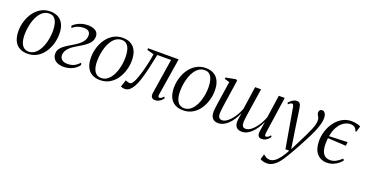

<svg xmlns="http://www.w3.org/2000/svg" viewBox="-37 -1220 4107 2160"><g transform="rotate(20 2017.0 -140.0)"><path d="M295 -525.5Q354.5 -525.5 394.8 -501.2Q435 -477 455.5 -431.2Q476 -385.5 476 -320Q476 -259.5 458.5 -200.8Q441 -142 407.5 -94.2Q374 -46.5 325 -18.2Q276 10 213 10Q153 10 112.2 -14.8Q71.5 -39.5 51.5 -85.5Q31.5 -131.5 31.5 -196Q31.5 -257 49.5 -315.8Q67.5 -374.5 101.8 -422Q136 -469.5 185 -497.5Q234 -525.5 295 -525.5ZM292 -499Q255 -499 225.8 -480Q196.5 -461 174.8 -428.8Q153 -396.5 139 -355.8Q125 -315 117.8 -270.5Q110.5 -226 110.5 -183Q110.5 -124 124 -87.2Q137.5 -50.5 161.5 -33.5Q185.5 -16.5 216.5 -16.5Q252.5 -16.5 281.8 -35.5Q311 -54.5 332.5 -86.2Q354 -118 368.2 -158.2Q382.5 -198.5 389.5 -242.2Q396.5 -286 396.5 -328Q396.5 -375 386.8 -413.5Q377 -452 354.5 -475.5Q332 -499 292 -499Z M645 10Q601.5 10 570.2 -4Q539 -18 523 -43Q507 -68 507.5 -100.5Q508 -130.5 522.8 -153.8Q537.5 -177 562 -196Q586.5 -215 616.5 -233Q646.5 -251 678.5 -270.5Q735 -305.5 762.5 -339.5Q790 -373.5 790.5 -415.5Q791 -437.5 781.8 -452.2Q772.5 -467 755.8 -474Q739 -481 716 -481Q677 -481 642.8 -469Q608.5 -457 579.5 -430L571.5 -456Q589.5 -474 615.5 -489.8Q641.5 -505.5 674.2 -515Q707 -524.5 745.5 -524.5Q803.5 -524.5 838.2 -501.5Q873 -478.5 872 -432.5Q871 -398.5 854.8 -372.2Q838.5 -346 811.2 -324.5Q784 -303 751.5 -283.8Q719 -264.5 686 -244.5Q658 -227.5 634.8 -206.5Q611.5 -185.5 598 -161.2Q584.5 -137 584 -110.5Q583.5 -90.5 593 -73.5Q602.5 -56.5 622.5 -46.2Q642.5 -36 672.5 -36Q718 -36 750.8 -50.8Q783.5 -65.5 817 -102.5L825 -76.5Q801.5 -44 770.8 -25Q740 -6 707.5 2Q675 10 645 10Z M1163.5 -525.5Q1223 -525.5 1263.2 -501.2Q1303.5 -477 1324 -431.2Q1344.5 -385.5 1344.5 -320Q1344.5 -259.5 1327 -200.8Q1309.5 -142 1276 -94.2Q1242.5 -46.5 1193.5 -18.2Q1144.5 10 1081.5 10Q1021.5 10 980.8 -14.8Q940 -39.5 920 -85.5Q900 -131.5 900 -196Q900 -257 918 -315.8Q936 -374.5 970.2 -422Q1004.5 -469.5 1053.5 -497.5Q1102.5 -525.5 1163.5 -525.5ZM1160.5 -499Q1123.5 -499 1094.2 -480Q1065 -461 1043.2 -428.8Q1021.5 -396.5 1007.5 -355.8Q993.5 -315 986.2 -270.5Q979 -226 979 -183Q979 -124 992.5 -87.2Q1006 -50.5 1030 -33.5Q1054 -16.5 1085 -16.5Q1121 -16.5 1150.2 -35.5Q1179.5 -54.5 1201 -86.2Q1222.5 -118 1236.8 -158.2Q1251 -198.5 1258 -242.2Q1265 -286 1265 -328Q1265 -375 1255.2 -413.5Q1245.5 -452 1223 -475.5Q1200.5 -499 1160.5 -499Z M1763 -65Q1760 -46.5 1764.8 -39.2Q1769.5 -32 1777 -32Q1787 -32 1799.5 -39Q1812 -46 1827 -63.5L1836.5 -47Q1827.5 -32.5 1812.8 -19.2Q1798 -6 1779.2 2.2Q1760.5 10.5 1738 10.5Q1714.5 10.5 1700 -6.2Q1685.5 -23 1691.5 -60L1756.5 -476.5H1592Q1571.5 -375 1553.2 -297Q1535 -219 1516.8 -162.5Q1498.5 -106 1478 -70Q1457.5 -33.5 1433.5 -12.8Q1409.5 8 1374 8Q1363 8 1346.8 3.5Q1330.5 -1 1329 -4L1357 -87.5Q1359.5 -85.5 1368.5 -82Q1377.5 -78.5 1388.5 -75.5Q1399.5 -72.5 1407.5 -72.5Q1425.5 -72.5 1441 -95Q1456.5 -117.5 1469.5 -150.8Q1482.5 -184 1492.2 -217.8Q1502 -251.5 1508.5 -273.5Q1518 -309.5 1526 -345.8Q1534 -382 1540.2 -414Q1546.5 -446 1549.5 -469L1466 -493L1469 -512H1834.5Z M2156.5 -525.5Q2216 -525.5 2256.2 -501.2Q2296.5 -477 2317 -431.2Q2337.5 -385.5 2337.5 -320Q2337.5 -259.5 2320 -200.8Q2302.5 -142 2269 -94.2Q2235.5 -46.5 2186.5 -18.2Q2137.5 10 2074.5 10Q2014.5 10 1973.8 -14.8Q1933 -39.5 1913 -85.5Q1893 -131.5 1893 -196Q1893 -257 1911 -315.8Q1929 -374.5 1963.2 -422Q1997.5 -469.5 2046.5 -497.5Q2095.5 -525.5 2156.5 -525.5ZM2153.5 -499Q2116.5 -499 2087.2 -480Q2058 -461 2036.2 -428.8Q2014.5 -396.5 2000.5 -355.8Q1986.5 -315 1979.2 -270.5Q1972 -226 1972 -183Q1972 -124 1985.5 -87.2Q1999 -50.5 2023 -33.5Q2047 -16.5 2078 -16.5Q2114 -16.5 2143.2 -35.5Q2172.5 -54.5 2194 -86.2Q2215.5 -118 2229.8 -158.2Q2244 -198.5 2251 -242.2Q2258 -286 2258 -328Q2258 -375 2248.2 -413.5Q2238.5 -452 2216 -475.5Q2193.5 -499 2153.5 -499Z M2499 -274Q2497 -260 2493.2 -236Q2489.5 -212 2486 -185.8Q2482.5 -159.5 2480 -136.5Q2477.5 -113.5 2477.5 -101.5Q2477.5 -66 2489.8 -50.8Q2502 -35.5 2528 -35.5Q2556 -35.5 2590.2 -62Q2624.5 -88.5 2656.5 -135Q2688.5 -181.5 2710.5 -241Q2714 -264.5 2717.2 -289Q2720.5 -313.5 2724.5 -337.5Q2729 -367 2733 -396.5Q2737 -426 2741.5 -455Q2746 -484 2750 -512.5H2821Q2808.5 -431 2799 -368Q2789.5 -305 2782.2 -258.5Q2775 -212 2770.5 -179.8Q2766 -147.5 2764 -127.8Q2762 -108 2762 -98Q2762 -66 2772.5 -50.8Q2783 -35.5 2809 -35.5Q2839.5 -35.5 2873 -61.2Q2906.5 -87 2938.2 -132.8Q2970 -178.5 2994 -240L3033.5 -512.5H3104.5L3040.5 -72.5Q3038.5 -54.5 3040.5 -43Q3042.5 -31.5 3054.5 -31.5Q3064.5 -31.5 3077.8 -39.8Q3091 -48 3105 -65L3114.5 -48.5Q3107 -36 3093 -22.2Q3079 -8.5 3060 0.8Q3041 10 3018 10Q2986 10 2975 -10Q2964 -30 2968.5 -63.5L2987 -182.5Q2966 -136 2941.5 -100Q2917 -64 2890.5 -39.5Q2864 -15 2836.2 -2.2Q2808.5 10.5 2780 10.5Q2751.5 10.5 2730.5 -0.5Q2709.5 -11.5 2699.5 -36.2Q2689.5 -61 2694 -103L2706.5 -185Q2686 -139 2662 -102.8Q2638 -66.5 2610.8 -41.2Q2583.5 -16 2554.8 -2.8Q2526 10.5 2495.5 10.5Q2466.5 10.5 2446.2 -1.2Q2426 -13 2415.2 -35.8Q2404.5 -58.5 2404.5 -93Q2404.5 -105 2407.5 -132.2Q2410.5 -159.5 2415.2 -191.2Q2420 -223 2424 -248.5Q2428 -274 2429 -282L2457 -466.5L2396.5 -483.5L2399.5 -500.5L2518.5 -523L2534.5 -513Z M3228 -441.5Q3224.5 -463.5 3219.2 -472.2Q3214 -481 3203.5 -481Q3193 -481 3182.8 -474.5Q3172.5 -468 3161 -457L3153 -473.5Q3161.5 -485 3176.2 -497.8Q3191 -510.5 3208.2 -519.2Q3225.5 -528 3243.5 -528Q3264.5 -528 3275.8 -519.5Q3287 -511 3292 -496Q3297 -481 3300 -461.5Q3306.5 -418 3312.8 -375Q3319 -332 3325.2 -288.8Q3331.5 -245.5 3338 -202.5Q3344.5 -159.5 3351.5 -116L3369.5 4.5L3420.5 -95.5Q3454.5 -163 3477.5 -210.8Q3500.5 -258.5 3514.5 -292.8Q3528.5 -327 3534.8 -352.2Q3541 -377.5 3541 -399.5Q3541 -421.5 3533.8 -435.2Q3526.5 -449 3519.5 -460.8Q3512.5 -472.5 3512.5 -488.5Q3512.5 -506 3522.8 -516.8Q3533 -527.5 3549 -527.5Q3564 -527.5 3575 -517.8Q3586 -508 3592.2 -490.2Q3598.5 -472.5 3598.5 -447Q3598.5 -419.5 3589.5 -383.8Q3580.5 -348 3564.2 -306.5Q3548 -265 3525 -219Q3510 -189 3491.2 -152.8Q3472.5 -116.5 3451.8 -78Q3431 -39.5 3409.8 -2Q3388.5 35.5 3368.8 69Q3349 102.5 3332 128.5Q3307.5 166 3281 192.8Q3254.5 219.5 3225.5 233.5Q3196.5 247.5 3166 247.5Q3141 247.5 3121.2 242.5Q3101.5 237.5 3084.5 226.5L3103 163.5Q3115.5 174 3135 186.5Q3154.5 199 3182 199Q3211.5 199 3240 179.2Q3268.5 159.5 3297.2 121.2Q3326 83 3355.5 27.5H3309.5Z M3794.5 10Q3721.5 10 3676.8 -41.8Q3632 -93.5 3632 -194.5Q3632 -252.5 3650.8 -310.5Q3669.5 -368.5 3704.8 -417.2Q3740 -466 3790.2 -495.5Q3840.5 -525 3903 -525Q3922 -525 3941.5 -522.2Q3961 -519.5 3979.2 -514.2Q3997.5 -509 4012 -501.5L3991.5 -431.5H3980Q3972.5 -456 3960.2 -468.2Q3948 -480.5 3931.8 -484.8Q3915.5 -489 3896 -489Q3878 -489 3852.5 -479.5Q3827 -470 3800.5 -446.8Q3774 -423.5 3752.2 -382.5Q3730.5 -341.5 3720 -279Q3780.5 -281.5 3831.5 -283.2Q3882.5 -285 3939 -287.5L3934.5 -242Q3880 -245 3825.5 -248Q3771 -251 3716 -254Q3714.5 -238 3713.2 -220Q3712 -202 3712 -182.5Q3712 -111 3738.2 -70.2Q3764.5 -29.5 3822 -29.5Q3858.5 -29.5 3891.2 -47.5Q3924 -65.5 3958 -97L3969.5 -78Q3956.5 -60 3932.5 -39.8Q3908.5 -19.5 3873.8 -4.8Q3839 10 3794.5 10Z"/></g></svg>

Font: Merriweather 120pt Light
Style: Italic
Weight: 300
Italic angle: -7.8°
Version: Version 2.101